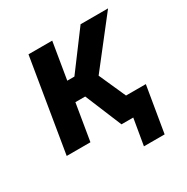

<svg xmlns="http://www.w3.org/2000/svg" viewBox="-154 -653 908 932"><g transform="rotate(-30 300.0 -186.5)"><path d="M506 147H390L415 0H349L264 -205H209L175 0H42L128 -520H261L227 -315H267L420 -520H574L371 -260L438 -110H549Z"/></g></svg>

Font: Iosevka XBd Ex Obl
Style: Regular
Weight: 800
Width: 7
Italic angle: -9°
Monospace: yes
Designer: Belleve Invis
Foundry: Belleve Invis
Version: Version 32.5.0; ttfautohint (v1.8.4)